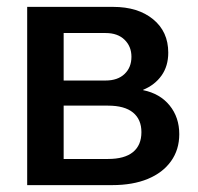

<svg xmlns="http://www.w3.org/2000/svg" viewBox="-20 -538 575 558"><path d="M59 0V-518H309Q381 -518 425 -482Q469 -446 469 -385Q469 -346 449.5 -318.5Q430 -291 396 -277V-276Q445 -266 473 -231.5Q501 -197 501 -148Q501 -103 477 -69.5Q453 -36 409.5 -18Q366 0 306 0ZM165 -76H294Q342 -76 366.5 -96Q391 -116 391 -154Q391 -191 366.5 -211Q342 -231 294 -231H165ZM165 -304H287Q322 -304 342 -323Q362 -342 362 -373Q362 -403 342 -422.5Q322 -442 287 -442H165Z"/></svg>

Font: TikTok Sans 24pt Medium
Style: Regular
Weight: 500
Version: Version 4.000